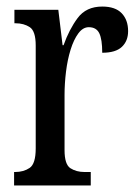

<svg xmlns="http://www.w3.org/2000/svg" viewBox="-20 -566 423 586"><path d="M23 0V-41H26Q52 -41 70.5 -53.5Q89 -66 89 -113V-427Q89 -471 71 -483Q53 -495 27 -495H24V-536H158L171 -428H174Q191 -476 217 -511Q243 -546 292 -546Q332 -546 351.5 -525.5Q371 -505 371 -471Q371 -441 352 -423Q333 -405 292 -405Q292 -446 283 -464.5Q274 -483 251 -483Q233 -483 219 -464Q205 -445 195.5 -414.5Q186 -384 181.5 -347.5Q177 -311 177 -276V-108Q177 -64 195 -52.5Q213 -41 238 -41H257V0Z"/></svg>

Font: Noto Serif Hebrew ExtraCondensed
Style: Regular
Weight: 400
Width: 2
Designer: Monotype Design Team
Foundry: Monotype Imaging Inc.
Version: Version 2.004; ttfautohint (v1.8.4.7-5d5b)